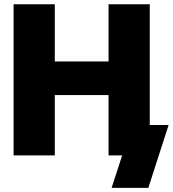

<svg xmlns="http://www.w3.org/2000/svg" viewBox="-20 -748 832 924"><path d="M45.4 0V-727.5H243.7V-452.1H502.4V-727.5H700.7V0H502.4V-290.5H243.7V0ZM517.1 156.2 567.9 0H521V-146.5H791.5L693.8 156.2Z"/></svg>

Font: Inter 17pt Black
Style: Regular
Weight: 900
Version: Version 4.001;git-66647c0bb